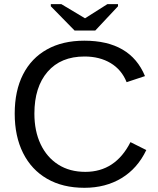

<svg xmlns="http://www.w3.org/2000/svg" viewBox="-20 -894 762 924"><path d="M390.6 -66.9Q535.2 -66.9 607.9 -210L684.1 -171.9Q641.6 -83 564.7 -36.6Q487.8 9.8 386.2 9.8Q281.7 9.8 206.5 -33.7Q131.3 -77.1 91.1 -157.5Q50.8 -237.8 50.8 -347.2Q50.8 -457 90.8 -535.6Q130.9 -614.3 206.1 -656.2Q281.2 -698.2 385.7 -698.2Q607.4 -698.2 677.7 -527.8L589.4 -498.5Q565.4 -558.6 512.5 -590.3Q459.5 -622.1 386.7 -622.1Q272.5 -622.1 209 -548.6Q145.5 -475.1 145.5 -347.2Q145.5 -263.2 175.5 -200Q205.6 -136.7 260.5 -101.8Q315.4 -66.9 390.6 -66.9ZM547.9 -863.8 438.5 -747.1H338.9L224.6 -863.8V-874H275.4L388.7 -806.2H389.6L496.6 -874H547.9Z"/></svg>

Font: Arimo Nerd Font
Style: Regular
Weight: 400
Designer: Steve Matteson
Foundry: Monotype Imaging Inc.
Version: Version 1.33;Nerd Fonts 3.2.1